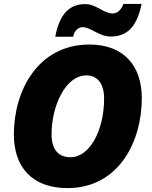

<svg xmlns="http://www.w3.org/2000/svg" viewBox="-20 -953 777 983"><path d="M263 -765H355C359 -795 382 -814 402 -814C446 -814 485 -766 548 -766C626 -766 680 -810 705 -933H612C600 -900 579 -884 556 -884C511 -884 473 -932 416 -932C340 -932 285 -886 263 -765ZM325 10C588 10 706 -228 706 -450C706 -616 614 -725 438 -725C173 -725 51 -487 51 -265C51 -99 143 10 325 10ZM342 -148C277 -148 244 -189 244 -266C244 -410 315 -567 422 -567C481 -567 513 -522 513 -448C513 -284 438 -148 342 -148Z"/></svg>

Font: Noto Sans Black
Style: Italic
Weight: 900
Italic angle: -12°
Designer: Monotype Design Team
Foundry: Monotype Imaging Inc.
Version: Version 2.013